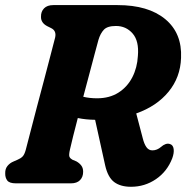

<svg xmlns="http://www.w3.org/2000/svg" viewBox="-20 -720 731 754"><path d="M656.5 -98.5Q636.5 -46.5 592.5 -16.5Q548.5 13.5 494.5 13.5Q453 13.5 428.2 -5.2Q403.5 -24 393 -70.5L353.5 -249.5Q316.5 -250 285.5 -256.5Q275.5 -217 267.2 -185Q259 -153 255 -134Q249.5 -110.5 253 -103.8Q256.5 -97 264 -93L280.5 -86Q292.5 -79 299.5 -69.5Q306.5 -60 306.5 -45.5Q306.5 -25 294.2 -12.5Q282 0 258.5 0H42.5Q17 0 8.5 -11.2Q0 -22.5 0.5 -39.5Q0 -57 9.5 -68.5Q19 -80 32.5 -85.5L49.5 -93Q61.5 -98 68.8 -105.5Q76 -113 81 -131Q88.5 -159.5 100 -204.2Q111.5 -249 125.2 -301Q139 -353 152.8 -405Q166.5 -457 178 -501.2Q189.5 -545.5 196.5 -572.5Q202.5 -599 181 -609.5L165 -617.5Q140.5 -630.5 141 -654Q140.5 -674.5 153 -687.2Q165.5 -700 189.5 -700H441.5Q562.5 -700 629 -644.8Q695.5 -589.5 691 -492.5Q688.5 -416.5 642 -359.8Q595.5 -303 515 -274.5L540.5 -177.5Q546 -155 555 -142.2Q564 -129.5 578.5 -129.5Q597 -129.5 613 -143.5Q620.5 -150.5 630 -154Q639.5 -157.5 648.5 -154Q660 -150 662 -134.5Q664 -119 656.5 -98.5ZM366.5 -563Q361.5 -545 352.2 -510Q343 -475 331.2 -430.8Q319.5 -386.5 307 -340Q331.5 -334 361 -334Q410 -334 445 -356.2Q480 -378.5 499.5 -416.2Q519 -454 521.5 -500.5Q526.5 -559 500.8 -588.5Q475 -618 435.5 -618Q401.5 -618 387.8 -603.2Q374 -588.5 366.5 -563Z"/></svg>

Font: Fraunces 144pt SuperSoft
Style: Bold Italic
Weight: 700
Italic angle: -16°
Version: Version 1.000;[0bf87f6ff]